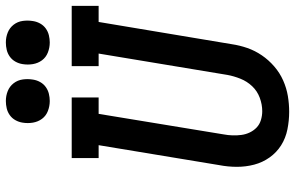

<svg xmlns="http://www.w3.org/2000/svg" viewBox="-196 -804 1008 656"><g transform="rotate(-90 308.0 -476.0)"><path d="M254 8Q224 8 194 2Q164 -4 139.5 -19.5Q115 -35 98 -59Q81 -83 73.5 -111.5Q66 -140 66 -170.5Q66 -201 72 -232L140 -643H96V-735H303V-643H247L177 -217Q174 -201 173.5 -185.5Q173 -170 175 -155Q177 -140 183.5 -126.5Q190 -113 200.5 -103Q211 -93 226 -88.5Q241 -84 256 -84Q279 -84 302 -92.5Q325 -101 341.5 -118.5Q358 -136 367 -158.5Q376 -181 380 -203L453 -643H410V-735H616V-643H561L485 -188Q481 -161 472 -135Q463 -109 447 -85.5Q431 -62 409 -43Q387 -24 361 -12.5Q335 -1 308 3.5Q281 8 254 8ZM491 -810Q473 -810 456.5 -816.5Q440 -823 430 -836.5Q420 -850 417 -867.5Q414 -885 417 -903Q419 -916 425.5 -927.5Q432 -939 442.5 -946.5Q453 -954 465.5 -957Q478 -960 491 -960Q509 -960 525 -953.5Q541 -947 551.5 -933.5Q562 -920 564.5 -902.5Q567 -885 564 -867Q562 -854 555.5 -842.5Q549 -831 538.5 -823.5Q528 -816 515.5 -813Q503 -810 491 -810ZM291 -810Q273 -810 256.5 -816.5Q240 -823 230 -836.5Q220 -850 217 -867.5Q214 -885 217 -903Q219 -916 225.5 -927.5Q232 -939 242.5 -946.5Q253 -954 265.5 -957Q278 -960 291 -960Q309 -960 325 -953.5Q341 -947 351.5 -933.5Q362 -920 364.5 -902.5Q367 -885 364 -867Q362 -854 355.5 -842.5Q349 -831 338.5 -823.5Q328 -816 315.5 -813Q303 -810 291 -810Z"/></g></svg>

Font: Iosevka Etoile SmBdObl
Style: Regular
Weight: 600
Italic angle: -9°
Designer: Belleve Invis
Foundry: Belleve Invis
Version: Version 15.5.2; ttfautohint (v1.8.4)